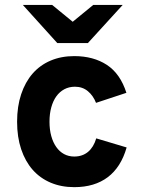

<svg xmlns="http://www.w3.org/2000/svg" viewBox="-20 -752 587 784"><path d="M283.2 12.2Q230 12.2 186.8 -6.1Q143.6 -24.4 113.3 -58.8Q83 -93.3 66.4 -142.8Q49.8 -192.4 49.8 -254.9Q49.8 -317.4 66.4 -367.2Q83 -417 113.3 -451.7Q143.6 -486.3 186.8 -504.6Q230 -522.9 283.2 -522.9Q361.3 -522.9 416.3 -487.1Q471.2 -451.2 496.1 -373L372.1 -332Q360.8 -361.3 338.9 -379.6Q316.9 -397.9 286.1 -397.9Q262.2 -397.9 242.9 -387.7Q223.6 -377.4 210.2 -358.9Q196.8 -340.3 189.5 -314Q182.1 -287.6 182.1 -254.9Q182.1 -222.2 189.5 -196Q196.8 -169.9 210 -151.4Q223.1 -132.8 241.7 -122.8Q260.3 -112.8 283.2 -112.8Q316.4 -112.8 339.4 -131.8Q362.3 -150.9 373 -187L497.1 -149.9Q474.1 -69.3 420.2 -28.6Q366.2 12.2 283.2 12.2ZM338.9 -576.2H213.9L73.2 -731.9H192.9L276.9 -663.1L360.8 -731.9H481Z"/></svg>

Font: Overpass
Style: Bold
Weight: 700
Designer: Delve Withrington
Foundry: Delve Fonts
Version: Version 1.001